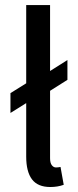

<svg xmlns="http://www.w3.org/2000/svg" viewBox="-20 -730 310 762"><path d="M178.7 -102.1Q178.7 -83.5 185.5 -74.5Q192.4 -65.4 202.1 -65.4Q210.9 -65.4 220.2 -67.4L232.9 3.4Q209 12.2 179.7 12.2Q129.9 12.2 106.9 -18.3Q84 -48.8 84 -108.4V-320.8L21.5 -281.7V-360.4L84 -399.4V-710H178.7V-448.2L247.6 -491.7V-413.1L178.7 -369.6Z"/></svg>

Font: Varta SemiBold
Style: Regular
Weight: 600
Designer: Joana Correia, Viktoriya Grabowska, Eben Sorkin
Foundry: Sorkin Type
Version: Version 1.003; ttfautohint (v1.3) -l 8 -r 24 -G 200 -x 12 -H